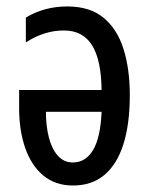

<svg xmlns="http://www.w3.org/2000/svg" viewBox="-20 -568 464 598"><path d="M189.9 -547.9Q259.8 -547.9 302.5 -512.7Q345.2 -477.5 364.7 -415.3Q384.3 -353 384.3 -272Q384.3 -181.6 364.3 -118.7Q344.2 -55.7 304.9 -22.9Q265.6 9.8 207.5 9.8Q151.9 9.8 114.5 -21.7Q77.1 -53.2 58.3 -107.7Q39.6 -162.1 39.6 -230V-287.6H296.4Q295.4 -381.3 266.6 -427.2Q237.8 -473.1 179.2 -473.1Q149.4 -473.1 120.4 -464.4Q91.3 -455.6 60.5 -436V-513.2Q89.4 -530.8 121.6 -539.3Q153.8 -547.9 189.9 -547.9ZM296.4 -219.7H123Q123 -176.3 132.1 -140.4Q141.1 -104.5 159.9 -83.3Q178.7 -62 207 -62Q246.6 -62 269.8 -100.6Q293 -139.2 296.4 -219.7Z"/></svg>

Font: Open Sans Condensed Medium
Style: Regular
Weight: 500
Width: 3
Designer: Monotype Design Team
Foundry: Monotype Imaging Inc.
Version: Version 3.000